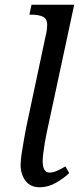

<svg xmlns="http://www.w3.org/2000/svg" viewBox="-20 -780 333 810"><path d="M147 10Q108 10 87.5 -17.5Q67 -45 67 -83Q67 -102 71 -130Q75 -158 80.5 -187.5Q86 -217 90 -240L172 -626Q176 -641 177.5 -654.5Q179 -668 179 -674Q179 -702 160 -710Q141 -718 116 -718H104L113 -760H293L176 -215Q173 -202 169.5 -180.5Q166 -159 163 -137Q160 -115 160 -101Q160 -52 189 -52Q204 -52 221 -59.5Q238 -67 256 -78L272 -50Q252 -30 218 -10Q184 10 147 10Z"/></svg>

Font: Noto Serif SemiCondensed
Style: Italic
Weight: 400
Width: 4
Italic angle: -12°
Designer: Monotype Design Team
Foundry: Monotype Imaging Inc.
Version: Version 2.013